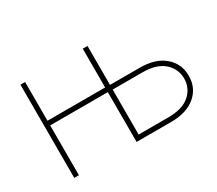

<svg xmlns="http://www.w3.org/2000/svg" viewBox="-102 -735 1064 942"><g transform="rotate(-30 430.5 -264.0)"><path d="M463.9 -281.2V-26.4H632.3Q713.4 -26.4 754.2 -63Q794.9 -99.6 794.9 -153.3Q794.9 -207 753.9 -244.1Q712.9 -281.2 632.3 -281.2ZM110.4 -308.6H437V-528.3H463.9V-307.6H632.3Q721.2 -307.6 771.2 -264.6Q821.3 -221.7 821.3 -153.3Q821.3 -85 771.2 -42.5Q721.2 0 632.3 0H437V-282.2H110.4V0H84V-528.3H110.4Z"/></g></svg>

Font: Roboto-Thin
Style: Regular
Weight: 250
Designer: Google
Version: Version 1.100141; 2013; ttfautohint (v0.94.14-c901) -l 8 -r 